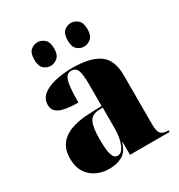

<svg xmlns="http://www.w3.org/2000/svg" viewBox="-181 -884 949 1016"><g transform="rotate(-30 294.0 -375.5)"><path d="M194 10Q127 10 82.5 -29Q38 -68 38 -142Q38 -288 246 -296L322 -299V-432Q322 -494 312 -517.5Q302 -541 275 -541Q246 -541 235.5 -505.5Q225 -470 225 -376Q150 -376 114 -392Q78 -408 78 -445Q78 -483 107 -506Q136 -529 184 -540Q232 -551 289 -551Q397 -551 451 -513Q505 -475 505 -382V-80Q505 -40 517 -25Q529 -10 561 -10H565V0H323V-79H321Q305 -26 271.5 -8Q238 10 194 10ZM265 -28Q291 -28 307 -67Q323 -106 323 -161V-289L293 -287Q254 -284 239.5 -253Q225 -222 225 -151Q225 -83 234.5 -55.5Q244 -28 265 -28ZM401 -617Q377 -617 358.5 -633Q340 -649 340 -688Q340 -729 358.5 -745Q377 -761 401 -761Q422 -761 441.5 -745Q461 -729 461 -688Q461 -649 441.5 -633Q422 -617 401 -617ZM196 -617Q173 -617 154.5 -633Q136 -649 136 -688Q136 -729 154.5 -745Q173 -761 196 -761Q218 -761 237.5 -745Q257 -729 257 -688Q257 -649 237.5 -633Q218 -617 196 -617Z"/></g></svg>

Font: Noto Serif Display SemiCondensed Black
Style: Regular
Weight: 900
Width: 4
Designer: Monotype Design Team
Foundry: Monotype Imaging Inc.
Version: Version 2.009